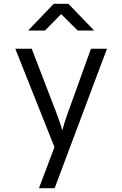

<svg xmlns="http://www.w3.org/2000/svg" viewBox="-20 -805 640 1005"><path d="M127 -645H215L300 -731L387 -645H473L338 -785H261ZM184 180H266L540 -550H456L333 -208C322 -178 311 -143 306 -122C301 -143 289 -178 278 -207L146 -550H60L265 -35Z"/></svg>

Font: JetBrains Mono Light
Style: Regular
Weight: 336
Monospace: yes
Designer: Philipp Nurullin, Konstantin Bulenkov
Foundry: JetBrains
Version: Version 2.305